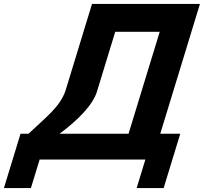

<svg xmlns="http://www.w3.org/2000/svg" viewBox="-60 -723 1027 967"><path d="M429.4 -265.4 520.4 -562.9H744.4L587.4 -49.5H240.2C333.9 -119.2 410.2 -196.6 429.4 -265.4ZM847.9 -49.5H747.2L947 -703.2H403.4L269.6 -265.4C241 -183.8 172.4 -133.7 83.7 -49.5H43.4L-40.3 224.2H95.7L139.6 80.5H672.2L628.2 224.2H764.2Z"/></svg>

Font: Hussar
Style: BdSuprConOblThree
Weight: 700
Foundry: Cannot Into Space Fonts
Version: Version 2.00